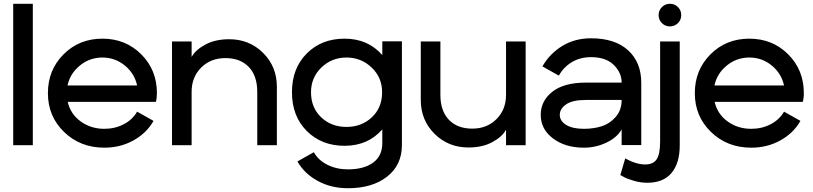

<svg xmlns="http://www.w3.org/2000/svg" viewBox="-20 -770 4312 1018"><path d="M154 0H50V-750H154Z M707 -178 794 -129Q757 -64 687.5 -25.5Q618 13 533 13Q406 13 320 -70Q234 -153 234 -276Q234 -399 317 -482Q400 -565 523 -565Q646 -565 729 -482Q812 -399 812 -276Q812 -263 810.5 -251.5Q809 -240 808 -235L806 -230H339Q354 -165 408 -126Q462 -87 533 -87Q590 -87 636.5 -111.5Q683 -136 707 -178ZM338 -317H707Q693 -381 641.5 -423Q590 -465 523 -465Q456 -465 404 -423Q352 -381 338 -317Z M892 -550H996V-468Q1017 -506 1069.5 -534Q1122 -562 1195 -562Q1302 -562 1375 -489.5Q1448 -417 1448 -310V0H1344V-283Q1344 -368 1299 -415Q1254 -462 1175 -462Q1097 -462 1046.5 -411.5Q996 -361 996 -283V0H892Z M1629 -281Q1629 -199 1683 -148Q1737 -97 1817 -97Q1897 -97 1951.5 -148Q2006 -199 2006 -281Q2006 -359 1950.5 -412Q1895 -465 1817 -465Q1739 -465 1684 -412Q1629 -359 1629 -281ZM2007 -11V-84Q1931 3 1807 3Q1685 3 1606.5 -75.5Q1528 -154 1528 -281Q1528 -408 1606.5 -486.5Q1685 -565 1807 -565Q1931 -565 2007 -478V-551H2111V-1Q2111 105 2032.5 166.5Q1954 228 1825 228Q1736 228 1665 189.5Q1594 151 1557 86L1644 37Q1668 80 1716.5 104Q1765 128 1825 128Q1909 128 1958 92.5Q2007 57 2007 -11Z M2767 0H2663V-82Q2642 -44 2589.5 -16Q2537 12 2464 12Q2357 12 2284 -60.5Q2211 -133 2211 -240V-550H2315V-267Q2315 -182 2360 -135Q2405 -88 2484 -88Q2562 -88 2612.5 -138.5Q2663 -189 2663 -267V-550H2767Z M3076 -87Q3127 -87 3170 -100.5Q3213 -114 3244.5 -150Q3276 -186 3276 -240H3086Q3015 -240 2981.5 -216.5Q2948 -193 2948 -161Q2948 -129 2981.5 -108Q3015 -87 3076 -87ZM3276 -332Q3276 -385 3234 -426Q3192 -467 3114 -467Q3056 -467 3012 -440.5Q2968 -414 2943 -369L2856 -418Q2895 -486 2961.5 -526.5Q3028 -567 3114 -567Q3240 -567 3310 -503.5Q3380 -440 3380 -331V-1H3276V-84Q3252 -41 3195.5 -14Q3139 13 3076 13Q2977 13 2912 -36Q2847 -85 2847 -161Q2847 -235 2908.5 -283.5Q2970 -332 3086 -332Z M3489.5 -647.5Q3472 -665 3472 -690Q3472 -715 3489.5 -732.5Q3507 -750 3532 -750Q3557 -750 3574.5 -732.5Q3592 -715 3592 -690Q3592 -665 3574.5 -647.5Q3557 -630 3532 -630Q3507 -630 3489.5 -647.5ZM3584 1Q3584 95 3540.5 147Q3497 199 3412 199Q3376 199 3340.5 188.5Q3305 178 3287 168L3269 158L3295 70Q3353 102 3401 102Q3444 102 3462 74Q3480 46 3480 -19V-550H3584Z M4137 -178 4224 -129Q4187 -64 4117.5 -25.5Q4048 13 3963 13Q3836 13 3750 -70Q3664 -153 3664 -276Q3664 -399 3747 -482Q3830 -565 3953 -565Q4076 -565 4159 -482Q4242 -399 4242 -276Q4242 -263 4240.5 -251.5Q4239 -240 4238 -235L4236 -230H3769Q3784 -165 3838 -126Q3892 -87 3963 -87Q4020 -87 4066.5 -111.5Q4113 -136 4137 -178ZM3768 -317H4137Q4123 -381 4071.5 -423Q4020 -465 3953 -465Q3886 -465 3834 -423Q3782 -381 3768 -317Z"/></svg>

Font: Edgecutting Lite Sharp
Style: Medium
Weight: 500
Designer: RandomMaerks (Nguyen Gia Bao)
Version: Version 1.0